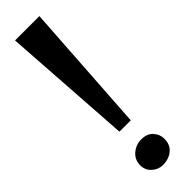

<svg xmlns="http://www.w3.org/2000/svg" viewBox="-305 -890 898 898"><g transform="rotate(-45 144.0 -441.0)"><path d="M221 -892.5 178.5 -245.5H103.5L60 -892.5ZM61 -65.5Q61 -102 87.8 -125Q114.5 -148 150.5 -148Q188.5 -148 208.8 -125.2Q229 -102.5 229 -73.5Q229 -34.5 203 -12.8Q177 9 137 9Q108 9 84.5 -11.8Q61 -32.5 61 -65.5Z"/></g></svg>

Font: Merriweather 36pt
Style: Bold
Weight: 700
Designer: Eben Sorkin
Foundry: Eben Sorkin
Version: Version 2.100